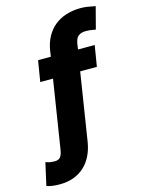

<svg xmlns="http://www.w3.org/2000/svg" viewBox="-155 -840 838 1133"><g transform="rotate(-15 264.0 -273.5)"><path d="M-14 202 -4 205C19 211 38 213 67 213C191 213 270 135 289 12L354 -400H456L477 -528H375L380 -562C386 -603 407 -621 448 -621C467 -621 480 -619 495 -616L507 -614L542 -748L531 -750C507 -755 483 -760 453 -760C325 -760 234 -691 214 -562L209 -528H131L110 -400H188L123 12C116 57 105 74 71 74C56 74 41 72 31 69L17 64Z"/></g></svg>

Font: Asimov Pro
Style: UltObl
Weight: 900
Designer: Google
Version: Version 2.000980; 2014